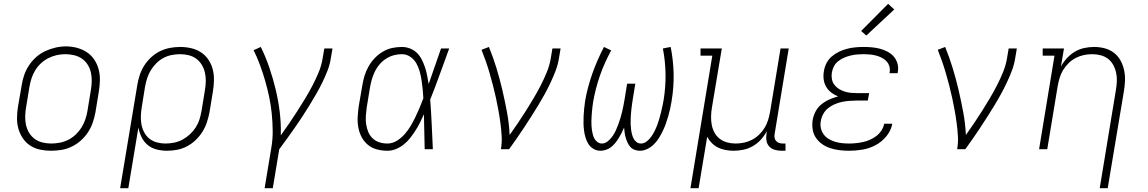

<svg xmlns="http://www.w3.org/2000/svg" viewBox="-20 -785 6040 1010"><path d="M248 8Q219 8 190.5 2Q162 -4 138.5 -19.5Q115 -35 99.5 -58.5Q84 -82 76.5 -109Q69 -136 69.5 -166Q70 -196 75 -226L94 -336Q98 -363 107 -389.5Q116 -416 132 -440.5Q148 -465 170 -484.5Q192 -504 218 -516Q244 -528 271.5 -534.5Q299 -541 327 -541Q356 -541 384.5 -533.5Q413 -526 436.5 -510.5Q460 -495 475.5 -472Q491 -449 498.5 -421.5Q506 -394 505.5 -364Q505 -334 500 -304L482 -194Q477 -167 468 -140.5Q459 -114 443 -89.5Q427 -65 405 -45.5Q383 -26 357 -13.5Q331 -1 303 3.5Q275 8 248 8ZM249 -30Q272 -30 295 -34.5Q318 -39 339 -49.5Q360 -60 378 -77Q396 -94 408.5 -114Q421 -134 428.5 -156Q436 -178 440 -201L458 -311Q462 -334 462.5 -358Q463 -382 458 -404Q453 -426 441 -445Q429 -464 411 -476.5Q393 -489 370 -494.5Q347 -500 323 -500Q301 -500 278.5 -495Q256 -490 235 -479.5Q214 -469 196 -452.5Q178 -436 165.5 -415.5Q153 -395 146 -373.5Q139 -352 135 -329L117 -219Q113 -196 112.5 -172.5Q112 -149 117 -127Q122 -105 133.5 -86Q145 -67 163 -54Q181 -41 203.5 -35.5Q226 -30 249 -30Z M612 205 702 -336Q706 -362 714.5 -388.5Q723 -415 738 -439Q753 -463 774.5 -483Q796 -503 821.5 -515.5Q847 -528 874 -533Q901 -538 928 -538Q957 -538 985.5 -531.5Q1014 -525 1037 -510Q1060 -495 1076 -471.5Q1092 -448 1099 -420.5Q1106 -393 1105.5 -363.5Q1105 -334 1100 -304L1082 -194Q1077 -168 1068.5 -142Q1060 -116 1045 -92Q1030 -68 1009 -48Q988 -28 963 -15Q938 -2 911.5 3Q885 8 858 8Q830 8 803 1Q776 -6 756 -23Q736 -40 724.5 -64Q713 -88 708 -114L655 205ZM850 -30Q873 -30 895.5 -34.5Q918 -39 939 -50Q960 -61 978 -77.5Q996 -94 1009 -114Q1022 -134 1029 -156Q1036 -178 1040 -201L1058 -311Q1062 -334 1062.5 -357.5Q1063 -381 1058 -403Q1053 -425 1041.5 -444Q1030 -463 1012.5 -476Q995 -489 972.5 -494.5Q950 -500 927 -500Q905 -500 882.5 -495.5Q860 -491 839.5 -480Q819 -469 802 -452Q785 -435 773 -415Q761 -395 754 -373Q747 -351 743 -329L726 -223Q722 -200 721 -176.5Q720 -153 724 -131Q728 -109 738.5 -89Q749 -69 766 -55.5Q783 -42 805 -36Q827 -30 850 -30Z M1372 205 1407 -6Q1415 -52 1414.5 -97.5Q1414 -143 1409.5 -187.5Q1405 -232 1396 -275Q1387 -318 1375 -359.5Q1363 -401 1348 -442Q1333 -483 1314 -521L1352 -538Q1378 -485 1397 -429Q1416 -373 1430 -315Q1444 -257 1451.5 -196Q1459 -135 1457 -73Q1480 -105 1502 -137Q1524 -169 1545 -202Q1566 -235 1586 -268Q1606 -301 1624 -335.5Q1642 -370 1656.5 -405Q1671 -440 1677 -477L1686 -530H1729L1720 -477Q1715 -444 1702.5 -412.5Q1690 -381 1675 -350Q1660 -319 1642.5 -289Q1625 -259 1607 -229.5Q1589 -200 1570 -171Q1551 -142 1531 -113.5Q1511 -85 1490.5 -56.5Q1470 -28 1449 0L1415 205Z M2018 8Q1990 8 1963 1Q1936 -6 1915.5 -23Q1895 -40 1882.5 -63.5Q1870 -87 1865 -114Q1860 -141 1861.5 -169Q1863 -197 1867 -226L1886 -336Q1890 -361 1897.5 -386Q1905 -411 1918.5 -435Q1932 -459 1951 -479Q1970 -499 1993.5 -513Q2017 -527 2042.5 -532.5Q2068 -538 2094 -538Q2117 -538 2138 -529.5Q2159 -521 2174 -506Q2189 -491 2199 -471Q2209 -451 2216 -430Q2223 -409 2227 -387Q2231 -365 2235 -343Q2251 -390 2267.5 -436.5Q2284 -483 2300 -530H2343Q2318 -463 2294 -395.5Q2270 -328 2243 -261Q2248 -196 2251 -130.5Q2254 -65 2257 0H2214Q2213 -46 2212 -92Q2211 -138 2210 -184Q2200 -162 2189.5 -140.5Q2179 -119 2166 -99Q2153 -79 2138 -59.5Q2123 -40 2104 -25Q2085 -10 2063 -1Q2041 8 2018 8ZM2018 -30Q2044 -30 2067.5 -44.5Q2091 -59 2109 -79.5Q2127 -100 2140.5 -123Q2154 -146 2165.5 -170Q2177 -194 2187.5 -218.5Q2198 -243 2207 -268Q2206 -292 2203.5 -316Q2201 -340 2197.5 -363.5Q2194 -387 2187.5 -410Q2181 -433 2169.5 -453Q2158 -473 2138 -486.5Q2118 -500 2094 -500Q2073 -500 2052 -494.5Q2031 -489 2012 -477Q1993 -465 1978 -448Q1963 -431 1953 -411Q1943 -391 1937 -370.5Q1931 -350 1927 -329L1909 -219Q1906 -197 1904.5 -175Q1903 -153 1906 -132Q1909 -111 1917 -91.5Q1925 -72 1940 -57.5Q1955 -43 1975.5 -36.5Q1996 -30 2018 -30Z M2615 0Q2621 -34 2619 -68.5Q2617 -103 2612.5 -137Q2608 -171 2602 -204Q2596 -237 2589 -269.5Q2582 -302 2573.5 -334.5Q2565 -367 2556 -398.5Q2547 -430 2536 -461.5Q2525 -493 2513 -523L2552 -538Q2574 -484 2591.5 -427Q2609 -370 2622.5 -312Q2636 -254 2647 -195Q2658 -136 2661 -75Q2683 -106 2705 -138.5Q2727 -171 2747.5 -203.5Q2768 -236 2787.5 -269Q2807 -302 2824.5 -336Q2842 -370 2856.5 -405.5Q2871 -441 2877 -477L2886 -530H2929L2920 -477Q2915 -445 2903 -413.5Q2891 -382 2876.5 -351Q2862 -320 2845.5 -290Q2829 -260 2811 -230.5Q2793 -201 2774.5 -172Q2756 -143 2737 -114Q2718 -85 2698 -56.5Q2678 -28 2658 0Z M3139 8Q3119 8 3102.5 -1.5Q3086 -11 3076 -26.5Q3066 -42 3060.5 -60Q3055 -78 3052.5 -97Q3050 -116 3049.5 -135.5Q3049 -155 3050 -174.5Q3051 -194 3053 -214Q3055 -234 3058 -254Q3064 -290 3074 -327Q3084 -364 3096.5 -399.5Q3109 -435 3124.5 -470Q3140 -505 3157 -538L3195 -520Q3178 -488 3163 -455Q3148 -422 3136 -387.5Q3124 -353 3115 -318Q3106 -283 3100 -248Q3098 -235 3096.5 -222.5Q3095 -210 3094 -197.5Q3093 -185 3092 -172.5Q3091 -160 3091 -148Q3091 -136 3091.5 -123.5Q3092 -111 3094 -99Q3096 -87 3099 -75.5Q3102 -64 3108 -54Q3114 -44 3124 -37Q3134 -30 3146 -30Q3163 -30 3177.5 -42Q3192 -54 3202.5 -69Q3213 -84 3220 -100Q3227 -116 3233 -132Q3239 -148 3244 -165Q3249 -182 3253 -198.5Q3257 -215 3260 -231.5Q3263 -248 3266 -265L3279 -345H3322L3309 -265Q3307 -252 3305 -238.5Q3303 -225 3301.5 -211.5Q3300 -198 3299 -185Q3298 -172 3297.5 -158.5Q3297 -145 3297.5 -132Q3298 -119 3299.5 -106Q3301 -93 3304 -80.5Q3307 -68 3312.5 -57Q3318 -46 3328 -38Q3338 -30 3352 -30Q3368 -30 3382.5 -41.5Q3397 -53 3407 -67.5Q3417 -82 3424.5 -97.5Q3432 -113 3438 -129Q3444 -145 3448.5 -161Q3453 -177 3457 -193.5Q3461 -210 3464.5 -226Q3468 -242 3471 -259Q3482 -328 3481 -395.5Q3480 -463 3467 -530L3508 -538Q3522 -468 3523.5 -397Q3525 -326 3513 -254Q3510 -234 3505.5 -214Q3501 -194 3495.5 -174.5Q3490 -155 3483 -135.5Q3476 -116 3467 -97Q3458 -78 3446.5 -59.5Q3435 -41 3420 -26Q3405 -11 3385.5 -1.5Q3366 8 3346 8Q3331 8 3318 3Q3305 -2 3296 -12Q3287 -22 3281.5 -34Q3276 -46 3272 -59Q3268 -72 3266 -86Q3264 -100 3263 -114Q3257 -100 3250 -86Q3243 -72 3235 -59Q3227 -46 3217 -33.5Q3207 -21 3195 -11.5Q3183 -2 3168 3Q3153 8 3139 8Z M3612 205 3727 -492H3665V-530H3777L3725 -219Q3721 -196 3720.5 -173Q3720 -150 3724 -128.5Q3728 -107 3738.5 -87.5Q3749 -68 3766 -55Q3783 -42 3804.5 -36Q3826 -30 3849 -30Q3871 -30 3893 -34.5Q3915 -39 3935.5 -49.5Q3956 -60 3973 -76.5Q3990 -93 4002 -112.5Q4014 -132 4020.5 -153.5Q4027 -175 4031 -197L4086 -530H4129L4055 -81Q4053 -71 4054.5 -61Q4056 -51 4062 -44Q4068 -37 4077.5 -33.5Q4087 -30 4097 -30H4112V8H4091Q4073 8 4055.5 3Q4038 -2 4026.5 -14.5Q4015 -27 4012 -45Q4009 -63 4012 -81L4014 -95Q4001 -71 3982.5 -50.5Q3964 -30 3940.5 -16.5Q3917 -3 3891 2.5Q3865 8 3840 8Q3818 8 3796.5 4Q3775 0 3757 -9Q3739 -18 3724.5 -32.5Q3710 -47 3700 -65L3655 205Z M4447 8Q4421 8 4396 5Q4371 2 4348 -5.5Q4325 -13 4305.5 -26.5Q4286 -40 4272.5 -59.5Q4259 -79 4255 -104Q4251 -129 4255 -154Q4259 -177 4270.5 -199Q4282 -221 4301.5 -236.5Q4321 -252 4343.5 -262Q4366 -272 4389 -278Q4370 -285 4353.5 -297.5Q4337 -310 4326.5 -327.5Q4316 -345 4313 -367Q4310 -389 4314 -410Q4317 -432 4327.5 -452.5Q4338 -473 4355.5 -488Q4373 -503 4394 -513Q4415 -523 4436.5 -528.5Q4458 -534 4479.5 -536Q4501 -538 4523 -538Q4545 -538 4567 -536Q4589 -534 4609.5 -528.5Q4630 -523 4649 -513Q4668 -503 4681.5 -487.5Q4695 -472 4701 -451Q4707 -430 4703 -408Q4703 -406 4702.5 -404Q4702 -402 4702 -400H4659Q4660 -402 4660 -403.5Q4660 -405 4660 -406Q4663 -422 4658 -437.5Q4653 -453 4642 -464Q4631 -475 4617 -482Q4603 -489 4587.5 -493Q4572 -497 4555.5 -498.5Q4539 -500 4523 -500Q4506 -500 4489 -498.5Q4472 -497 4455 -493Q4438 -489 4421.5 -482Q4405 -475 4390.5 -464Q4376 -453 4367.5 -437Q4359 -421 4356 -404Q4353 -387 4356 -369.5Q4359 -352 4369 -339Q4379 -326 4393.5 -317Q4408 -308 4424 -303Q4440 -298 4457.5 -296.5Q4475 -295 4493 -295H4552L4545 -256H4486Q4467 -256 4448 -254.5Q4429 -253 4409.5 -249Q4390 -245 4371.5 -237Q4353 -229 4337 -216.5Q4321 -204 4311 -186Q4301 -168 4298 -149Q4294 -130 4298 -111.5Q4302 -93 4312.5 -78.5Q4323 -64 4338.5 -54.5Q4354 -45 4372 -39.5Q4390 -34 4409 -32Q4428 -30 4447 -30Q4465 -30 4483.5 -32Q4502 -34 4520.5 -38Q4539 -42 4557 -50Q4575 -58 4590.5 -70Q4606 -82 4617 -99Q4628 -116 4631 -134H4674Q4667 -98 4643 -68.5Q4619 -39 4586 -21.5Q4553 -4 4517.5 2Q4482 8 4447 8ZM4537 -598 4510 -622 4652 -765 4684 -735Z M5015 0Q5021 -34 5019 -68.5Q5017 -103 5012.5 -137Q5008 -171 5002 -204Q4996 -237 4989 -269.5Q4982 -302 4973.5 -334.5Q4965 -367 4956 -398.5Q4947 -430 4936 -461.5Q4925 -493 4913 -523L4952 -538Q4974 -484 4991.5 -427Q5009 -370 5022.5 -312Q5036 -254 5047 -195Q5058 -136 5061 -75Q5083 -106 5105 -138.5Q5127 -171 5147.5 -203.5Q5168 -236 5187.5 -269Q5207 -302 5224.5 -336Q5242 -370 5256.5 -405.5Q5271 -441 5277 -477L5286 -530H5329L5320 -477Q5315 -445 5303 -413.5Q5291 -382 5276.5 -351Q5262 -320 5245.5 -290Q5229 -260 5211 -230.5Q5193 -201 5174.5 -172Q5156 -143 5137 -114Q5118 -85 5098 -56.5Q5078 -28 5058 0Z M5765 205 5850 -311Q5854 -334 5855 -357Q5856 -380 5851.5 -401.5Q5847 -423 5836.5 -442.5Q5826 -462 5809.5 -475Q5793 -488 5771 -494Q5749 -500 5726 -500Q5704 -500 5682 -495.5Q5660 -491 5639.5 -480.5Q5619 -470 5602 -453.5Q5585 -437 5573 -417.5Q5561 -398 5554.5 -376.5Q5548 -355 5544 -333L5489 0H5446L5527 -492H5465V-530H5577L5561 -435Q5574 -459 5593 -479.5Q5612 -500 5635 -513.5Q5658 -527 5684 -532.5Q5710 -538 5735 -538Q5764 -538 5791 -531Q5818 -524 5839.5 -507.5Q5861 -491 5874 -467.5Q5887 -444 5893 -417Q5899 -390 5898 -361.5Q5897 -333 5892 -304L5807 205Z"/></svg>

Font: Iosevka Curly Slab XLtExObl
Style: Regular
Weight: 200
Width: 7
Italic angle: -9°
Monospace: yes
Designer: Belleve Invis
Foundry: Belleve Invis
Version: Version 11.0.0; ttfautohint (v1.8.3)